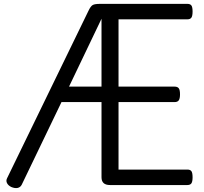

<svg xmlns="http://www.w3.org/2000/svg" viewBox="-20 -957 1057 993"><path d="M949 0H549Q527 0 516 -10Q505 -20 505 -40V-429H298L92 -1Q85 12 71 15Q57 18 38 10Q22 2 16 -10.5Q10 -23 17 -36L438 -902Q449 -925 459.5 -931Q470 -937 498 -937H949Q964 -937 970 -928.5Q976 -920 976 -897Q976 -875 970 -866Q964 -857 949 -857H593V-509H883Q898 -509 904.5 -500.5Q911 -492 911 -469Q911 -447 904.5 -438Q898 -429 883 -429H593V-80H949Q964 -80 970 -71.5Q976 -63 976 -40Q976 -18 970 -9Q964 0 949 0ZM337 -509H505V-860Z"/></svg>

Font: Playwrite US Modern
Style: Regular
Weight: 400
Designer: Veronika Burian, José Scaglione
Foundry: TypeTogether
Version: Version 1.002